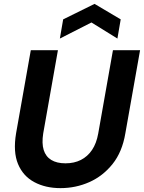

<svg xmlns="http://www.w3.org/2000/svg" viewBox="-20 -959 743 991"><path d="M292 12Q215 12 157 -19Q99 -50 73 -112.5Q47 -175 63 -271L139 -700H279L203 -270Q195 -219 205.5 -185Q216 -151 244.5 -133.5Q273 -116 318 -116Q363 -116 397.5 -133.5Q432 -151 455 -185Q478 -219 487 -270L563 -700H703L627 -271Q611 -175 561 -112.5Q511 -50 441 -19Q371 12 292 12ZM289 -760 306 -859 468 -939 603 -859 586 -760 452 -843Z"/></svg>

Font: DM Sans 9pt ExtraBold
Style: Italic
Weight: 800
Italic angle: -10°
Version: Version 4.004;gftools[0.9.30]